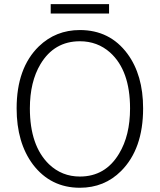

<svg xmlns="http://www.w3.org/2000/svg" viewBox="-20 -886 766 919"><path d="M362.3 12.7Q222.7 12.7 137.7 -98.6Q59.6 -203.1 59.6 -367.2Q59.6 -560.5 166 -664.1Q247.1 -742.2 362.3 -742.2Q505.9 -742.2 589.8 -628.9Q665 -527.3 665 -367.2Q665 -172.9 559.6 -67.4Q479.5 12.7 362.3 12.7ZM362.3 -41Q484.4 -41 549.8 -150.4Q602.5 -237.3 602.5 -367.2Q602.5 -548.8 506.8 -634.8Q446.3 -688.5 362.3 -688.5Q239.3 -688.5 173.8 -579.1Q123 -494.1 123 -367.2Q123 -188.5 214.8 -99.6Q276.4 -41 362.3 -41ZM222.7 -821.3V-866.2H502V-821.3Z"/></svg>

Font: Taipei Sans TC Beta Light
Style: Regular
Weight: 300
Designer: JT Foundry
Foundry: JT Foundry
Version: Version 1.000